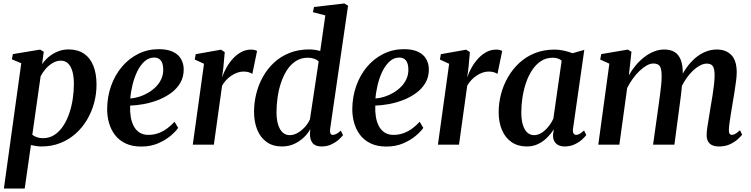

<svg xmlns="http://www.w3.org/2000/svg" viewBox="-20 -837 4346 1111"><path d="M2.5 254 103 -471 48.5 -494 54.5 -524 212 -550 233 -537.5 223.5 -465.5Q239.5 -489 262.5 -508.2Q285.5 -527.5 314.5 -539.2Q343.5 -551 376.5 -551Q429.5 -551 465.5 -526.8Q501.5 -502.5 520 -457Q538.5 -411.5 538.5 -347.5Q538.5 -294 524.8 -242.2Q511 -190.5 484 -144.8Q457 -99 418.2 -64.2Q379.5 -29.5 329.5 -9.5Q279.5 10.5 219 10.5Q204.5 10.5 189 8Q173.5 5.5 159 2.5L123 254ZM167 -57Q178.5 -48 193.8 -42.8Q209 -37.5 229 -37.5Q266 -37.5 295 -56.5Q324 -75.5 345.2 -107.5Q366.5 -139.5 380.5 -180.2Q394.5 -221 401 -265.2Q407.5 -309.5 407.5 -352Q407.5 -393 399.2 -423Q391 -453 374.2 -469.5Q357.5 -486 332 -486Q307.5 -486 284.8 -472.5Q262 -459 244 -438.2Q226 -417.5 215 -395.5Z M1011 -97Q997 -76.5 967.2 -51.2Q937.5 -26 894.5 -7.5Q851.5 11 797.5 11Q744.5 11 706.8 -7Q669 -25 645.5 -55.8Q622 -86.5 611 -125.2Q600 -164 600 -205Q600.5 -277.5 623 -340.5Q645.5 -403.5 685.8 -451Q726 -498.5 780.5 -525.5Q835 -552.5 899 -552.5Q948.5 -552.5 980.2 -537.5Q1012 -522.5 1027.2 -496.2Q1042.5 -470 1043 -437Q1043.5 -391.5 1023 -357Q1002.5 -322.5 968.5 -298Q934.5 -273.5 893.5 -257.8Q852.5 -242 810.5 -234.5Q768.5 -227 733 -226Q731.5 -191.5 736.5 -161Q741.5 -130.5 754 -107Q766.5 -83.5 787.5 -70Q808.5 -56.5 838 -56.5Q870 -56.5 897.5 -66.8Q925 -77 948.2 -94.5Q971.5 -112 990 -132.5ZM872.5 -504Q841 -504 816.5 -482Q792 -460 774.8 -424.8Q757.5 -389.5 747.2 -348Q737 -306.5 734 -267Q759.5 -269 786.5 -277.5Q813.5 -286 838.2 -300.8Q863 -315.5 882.8 -335.5Q902.5 -355.5 913.8 -380.8Q925 -406 924.5 -435.5Q924 -470.5 910.5 -487.2Q897 -504 872.5 -504Z M1095.5 0 1160.5 -468 1107 -492.5 1112.5 -523.5 1259 -549.5 1280.5 -535.5 1272.5 -446.5 1265 -389.5Q1274.5 -417.5 1290.5 -446Q1306.5 -474.5 1328 -498Q1349.5 -521.5 1376 -535.8Q1402.5 -550 1432.5 -550Q1445 -550 1454 -547.5Q1463 -545 1467.5 -542L1440 -409Q1436 -413 1422.2 -418Q1408.5 -423 1389.5 -423Q1371 -423 1353 -416.5Q1335 -410 1318.5 -399Q1302 -388 1288.2 -373Q1274.5 -358 1265 -341L1217.5 0Z M1890.5 -92.5Q1888.5 -74.5 1892 -65.5Q1895.5 -56.5 1905.5 -56.5Q1915 -56.5 1926 -62Q1937 -67.5 1952 -81L1965 -55Q1957.5 -45 1940.5 -29.5Q1923.5 -14 1898.2 -1.8Q1873 10.5 1841 10.5Q1805 10.5 1789.2 -8.8Q1773.5 -28 1773.5 -61L1775.5 -90Q1762.5 -65.5 1738.8 -42.5Q1715 -19.5 1683 -4.5Q1651 10.5 1611.5 10.5Q1559 10.5 1523 -15.2Q1487 -41 1468.5 -86.2Q1450 -131.5 1450 -190.5Q1450 -242.5 1462.8 -294.2Q1475.5 -346 1501.2 -392.2Q1527 -438.5 1565.2 -474.2Q1603.5 -510 1654.8 -530.5Q1706 -551 1769.5 -551Q1785.5 -551 1802.2 -548.5Q1819 -546 1833 -542L1862.5 -748L1790.5 -766.5L1797 -796.5L1972.5 -817L1994 -804ZM1824 -482Q1814 -491.5 1797.8 -497.2Q1781.5 -503 1761.5 -503Q1722 -503 1691.8 -483.5Q1661.5 -464 1640.2 -430.8Q1619 -397.5 1605.5 -356.5Q1592 -315.5 1586 -272Q1580 -228.5 1580 -188.5Q1580 -145 1589.5 -115.2Q1599 -85.5 1616 -70.2Q1633 -55 1656 -55Q1680.5 -55 1703.8 -68.8Q1727 -82.5 1745.5 -103.5Q1764 -124.5 1773.5 -147Z M2429.5 -97Q2415.5 -76.5 2385.8 -51.2Q2356 -26 2313 -7.5Q2270 11 2216 11Q2163 11 2125.2 -7Q2087.5 -25 2064 -55.8Q2040.5 -86.5 2029.5 -125.2Q2018.5 -164 2018.5 -205Q2019 -277.5 2041.5 -340.5Q2064 -403.5 2104.2 -451Q2144.5 -498.5 2199 -525.5Q2253.5 -552.5 2317.5 -552.5Q2367 -552.5 2398.8 -537.5Q2430.5 -522.5 2445.8 -496.2Q2461 -470 2461.5 -437Q2462 -391.5 2441.5 -357Q2421 -322.5 2387 -298Q2353 -273.5 2312 -257.8Q2271 -242 2229 -234.5Q2187 -227 2151.5 -226Q2150 -191.5 2155 -161Q2160 -130.5 2172.5 -107Q2185 -83.5 2206 -70Q2227 -56.5 2256.5 -56.5Q2288.5 -56.5 2316 -66.8Q2343.5 -77 2366.8 -94.5Q2390 -112 2408.5 -132.5ZM2291 -504Q2259.5 -504 2235 -482Q2210.5 -460 2193.2 -424.8Q2176 -389.5 2165.8 -348Q2155.5 -306.5 2152.5 -267Q2178 -269 2205 -277.5Q2232 -286 2256.8 -300.8Q2281.5 -315.5 2301.2 -335.5Q2321 -355.5 2332.2 -380.8Q2343.5 -406 2343 -435.5Q2342.5 -470.5 2329 -487.2Q2315.5 -504 2291 -504Z M2514 0 2579 -468 2525.5 -492.5 2531 -523.5 2677.5 -549.5 2699 -535.5 2691 -446.5 2683.5 -389.5Q2693 -417.5 2709 -446Q2725 -474.5 2746.5 -498Q2768 -521.5 2794.5 -535.8Q2821 -550 2851 -550Q2863.5 -550 2872.5 -547.5Q2881.5 -545 2886 -542L2858.5 -409Q2854.5 -413 2840.8 -418Q2827 -423 2808 -423Q2789.5 -423 2771.5 -416.5Q2753.5 -410 2737 -399Q2720.5 -388 2706.8 -373Q2693 -358 2683.5 -341L2636 0Z M3296 -94Q3293 -73 3298.8 -64.8Q3304.5 -56.5 3314.5 -56.5Q3323.5 -56.5 3334.2 -62.5Q3345 -68.5 3359.5 -82L3372.5 -55.5Q3365.5 -45.5 3348.2 -29.8Q3331 -14 3305.2 -1.8Q3279.5 10.5 3247 10.5Q3214.5 10.5 3196.8 -7.2Q3179 -25 3180 -57L3184.5 -88.5Q3169.5 -64.5 3147 -41.8Q3124.5 -19 3094.8 -4.2Q3065 10.5 3028.5 10.5Q2976.5 10.5 2940 -14.8Q2903.5 -40 2884.5 -84.8Q2865.5 -129.5 2865.5 -187.5Q2865.5 -240.5 2879.2 -292.8Q2893 -345 2919.8 -391.2Q2946.5 -437.5 2985.5 -473.5Q3024.5 -509.5 3075.8 -529.8Q3127 -550 3189 -550Q3216 -550 3243.8 -543.8Q3271.5 -537.5 3293 -529L3361 -548.5ZM3230 -486Q3221 -494 3208.2 -498.5Q3195.5 -503 3179 -503Q3140.5 -503 3111 -484Q3081.5 -465 3059.8 -432.2Q3038 -399.5 3024 -358.5Q3010 -317.5 3003.2 -273.2Q2996.5 -229 2996.5 -187Q2996.5 -142.5 3006 -113Q3015.5 -83.5 3032 -69.2Q3048.5 -55 3070 -55Q3088 -55 3104.2 -63Q3120.5 -71 3135 -84.5Q3149.5 -98 3161.5 -115Q3173.5 -132 3182 -150.5Z M3634 -537.5 3619 -401.5Q3635.5 -431 3657.8 -457.8Q3680 -484.5 3706.8 -505.5Q3733.5 -526.5 3763 -538.5Q3792.5 -550.5 3824 -550.5Q3860 -550.5 3883.8 -535.8Q3907.5 -521 3919.2 -490.5Q3931 -460 3931 -412.5Q3931 -406 3930.2 -396.5Q3929.5 -387 3928.5 -376.2Q3927.5 -365.5 3926 -354.5L3909.5 -365Q3926.5 -407.5 3950 -441.5Q3973.5 -475.5 4001.8 -500Q4030 -524.5 4062 -537.5Q4094 -550.5 4128 -550.5Q4181 -550.5 4212 -518.5Q4243 -486.5 4243 -418Q4243 -398 4239.2 -368.2Q4235.5 -338.5 4230.2 -305.8Q4225 -273 4220 -244Q4215.5 -217.5 4210.8 -188.2Q4206 -159 4202.2 -132.5Q4198.5 -106 4197.5 -86.5Q4197.5 -69.5 4202 -63Q4206.5 -56.5 4214 -56.5Q4223.5 -56.5 4234.8 -62.5Q4246 -68.5 4262 -83.5L4274.5 -57.5Q4267 -48 4249.5 -31.8Q4232 -15.5 4204.5 -2.5Q4177 10.5 4140.5 10.5Q4114.5 10.5 4098.5 2Q4082.5 -6.5 4075.5 -21.8Q4068.5 -37 4069 -57Q4069 -73 4073 -100.8Q4077 -128.5 4082.5 -160.2Q4088 -192 4092.5 -222Q4097.5 -251 4102.8 -283.5Q4108 -316 4111.5 -346.8Q4115 -377.5 4115 -402Q4115 -440 4104.5 -454.5Q4094 -469 4069.5 -469Q4050 -469 4027.2 -456.2Q4004.5 -443.5 3982 -420.2Q3959.5 -397 3940 -365.5Q3920.5 -334 3907 -297L3928 -371.5Q3927 -350.5 3924.8 -327.8Q3922.5 -305 3919.8 -282.2Q3917 -259.5 3914 -238L3882.5 0H3759L3790 -221Q3794 -251 3798.5 -283.5Q3803 -316 3806 -346.5Q3809 -377 3808.5 -400.5Q3808 -441 3797.2 -455.2Q3786.5 -469.5 3760 -469.5Q3742.5 -469.5 3722 -458Q3701.5 -446.5 3680.5 -426.5Q3659.5 -406.5 3641 -380.8Q3622.5 -355 3609 -327.5L3564 0H3442L3506 -468.5L3453 -492.5L3459 -524L3612.5 -550Z"/></svg>

Font: Merriweather 60pt SemiBold
Style: Italic
Weight: 600
Italic angle: -7.8°
Version: Version 2.101